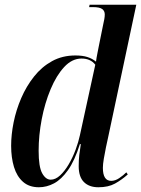

<svg xmlns="http://www.w3.org/2000/svg" viewBox="-20 -780 595 810"><path d="M144 10Q103 10 77 -13Q51 -36 39 -75.5Q27 -115 27 -165Q27 -212 37.5 -264Q48 -316 69.5 -366Q91 -416 123.5 -457Q156 -498 199.5 -522Q243 -546 298 -546Q328 -546 348.5 -539.5Q369 -533 385 -520Q387 -536 391 -555.5Q395 -575 397 -586L415 -675Q418 -688 420 -699Q422 -710 422 -719Q422 -734 411 -742Q400 -750 372 -750H356L358 -760H555L436 -200Q432 -183 427 -158.5Q422 -134 418 -110.5Q414 -87 414 -72Q414 -17 449 -17Q466 -17 483 -28.5Q500 -40 513 -53L519 -44Q493 -21 465 -5.5Q437 10 395 10Q356 10 334 -12Q312 -34 312 -79Q312 -105 314.5 -126.5Q317 -148 321 -172H317Q295 -102 267 -62.5Q239 -23 208 -6.5Q177 10 144 10ZM194 -22Q214 -22 233.5 -40Q253 -58 270 -87Q287 -116 299 -148.5Q311 -181 317 -209L382 -507Q362 -533 324 -533Q284 -533 251 -497.5Q218 -462 193.5 -403.5Q169 -345 156 -277Q143 -209 143 -144Q143 -76 158 -49Q173 -22 194 -22Z"/></svg>

Font: Noto Serif Display Condensed SemiBold
Style: Italic
Weight: 600
Width: 3
Italic angle: -12°
Designer: Monotype Design Team
Foundry: Monotype Imaging Inc.
Version: Version 2.009